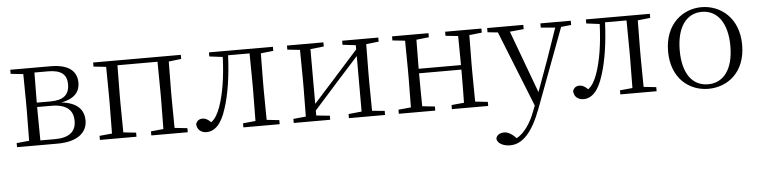

<svg xmlns="http://www.w3.org/2000/svg" viewBox="-47 -760 5007 1265"><g transform="rotate(-5 2456.5 -127.5)"><path d="M127 0H313C457 0 510 -66 510 -135C510 -207 467 -256 362 -268C457 -286 485 -335 485 -388C485 -463 433 -512 311 -512H45V-485L128 -476L130 -285V-227L128 -35L45 -27V0ZM202 -480H293C381 -480 416 -446 416 -384C416 -314 376 -281 290 -281H200ZM200 -252H292C399 -252 438 -207 438 -139C438 -70 394 -31 299 -31H202L200 -227Z M593 -485 676 -476 678 -285V-227L676 -35L593 -27V0H835V-27L751 -36L749 -227V-285L751 -480H1016L1018 -285V-227L1016 -35L933 -27V0H1174V-27L1090 -36L1088 -227V-285L1090 -475L1173 -485V-512H593Z M1624 0H1782V-27L1699 -36C1698 -91 1697 -173 1697 -227V-285C1697 -338 1698 -420 1699 -476L1782 -485V-512H1359V-485L1447 -474C1442 -344 1425 -233 1394 -146C1377 -100 1360 -72 1334 -52C1315 -71 1299 -81 1279 -81C1257 -81 1243 -71 1234 -51C1234 -13 1261 10 1298 10C1351 10 1397 -31 1429 -135C1459 -226 1477 -345 1483 -482H1625L1627 -285V-227L1625 -35L1542 -27V0Z M2240 -485 2327 -475V-447L2163 -264L2027 -113V-475L2116 -485V-512H1875V-485L1958 -476L1960 -285V-227L1958 -35L1875 -27V0H2116V-27L2027 -36V-69L2187 -248L2327 -403V-36L2240 -27V0H2479V-27L2396 -35L2394 -227V-285L2396 -476L2479 -485V-512H2240Z M2921 -485 3004 -476C3005 -422 3006 -343 3006 -284H2726L2728 -476L2811 -485V-512H2570V-485L2653 -476L2655 -285V-227L2653 -35L2570 -27V0H2811V-27L2728 -36C2727 -91 2726 -176 2726 -254H3006C3006 -176 3005 -91 3004 -35L2921 -27V0H3161V-27L3078 -36L3076 -227V-285L3078 -476L3161 -485V-512H2921Z M3551 -484 3646 -476 3575 -271 3499 -62 3346 -475 3438 -484V-512H3199V-484L3267 -477L3467 24L3453 60C3423 141 3380 200 3330 228L3319 217C3297 196 3274 183 3250 183C3224 183 3200 195 3196 220C3200 253 3241 271 3283 271C3363 271 3430 204 3489 47L3685 -477L3752 -484V-512H3551Z M4117 0H4275V-27L4192 -36C4191 -91 4190 -173 4190 -227V-285C4190 -338 4191 -420 4192 -476L4275 -485V-512H3852V-485L3940 -474C3935 -344 3918 -233 3887 -146C3870 -100 3853 -72 3827 -52C3808 -71 3792 -81 3772 -81C3750 -81 3736 -71 3727 -51C3727 -13 3754 10 3791 10C3844 10 3890 -31 3922 -135C3952 -226 3970 -345 3976 -482H4118L4120 -285V-227L4118 -35L4035 -27V0Z M4617 14C4744 14 4863 -74 4863 -255C4863 -435 4742 -526 4617 -526C4493 -526 4373 -435 4373 -255C4373 -75 4491 14 4617 14ZM4617 -16C4514 -16 4450 -101 4450 -254C4450 -407 4514 -495 4617 -495C4720 -495 4785 -407 4785 -254C4785 -101 4720 -16 4617 -16Z"/></g></svg>

Font: Noto Serif JP Light
Style: Regular
Weight: 300
Designer: Ryoko NISHIZUKA 西塚涼子 (kana & ideographs); Frank Grießhammer (Latin, Greek & Cyrillic); Wenlong ZHANG 张文龙 (bopomofo); San
Foundry: Adobe
Version: Version 2.001;hotconv 1.1.0;makeotfexe 2.6.0